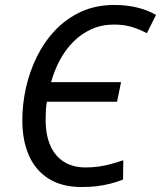

<svg xmlns="http://www.w3.org/2000/svg" viewBox="-20 -744 649 774"><path d="M309 10Q230 10 176.5 -23.5Q123 -57 96.5 -117.5Q70 -178 70 -259Q70 -324 84.5 -389.5Q99 -455 128.5 -515Q158 -575 202.5 -622Q247 -669 306.5 -696.5Q366 -724 441 -724Q490 -724 531.5 -714Q573 -704 609 -684L572 -610Q547 -624 514 -634.5Q481 -645 440 -645Q390 -645 349 -626.5Q308 -608 276 -576Q244 -544 221.5 -502Q199 -460 186 -413H468L452 -334H169Q166 -318 165 -299.5Q164 -281 164 -261Q164 -200 183 -157Q202 -114 238 -91.5Q274 -69 326 -69Q352 -69 377.5 -72.5Q403 -76 428 -83Q453 -90 477 -98L476 -20Q450 -10 424.5 -3.5Q399 3 371 6.5Q343 10 309 10Z"/></svg>

Font: Noto Sans Display
Style: Italic
Weight: 400
Italic angle: -12°
Designer: Monotype Design Team
Foundry: Monotype Imaging Inc.
Version: Version 2.003